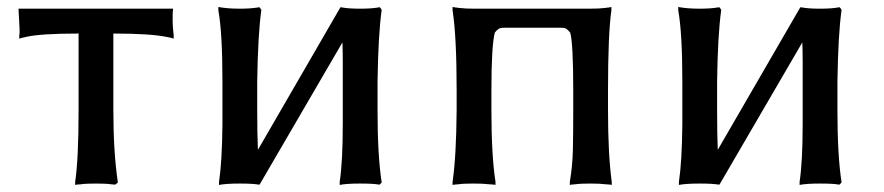

<svg xmlns="http://www.w3.org/2000/svg" viewBox="-20 -519 2531 550"><path d="M33.2 -490.2V-494.1H475.6V-490.2Q474.6 -483.4 474.6 -476.6V-457Q474.6 -442.4 477.5 -418V-408.2L471.7 -410.2L458 -413.1Q411.1 -422.9 304.7 -422.9V-204.1Q304.7 -84 317.4 2V3.9L310.5 9.8H308.6L296.9 8.8Q284.2 6.8 254.4 6.8Q224.6 6.8 212.9 8.8L200.2 9.8L195.3 10.7V2Q205.1 -63.5 205.1 -204.1V-424.8L204.1 -422.9Q95.7 -422.9 53.7 -413.1L41 -410.2L35.2 -408.2V-418Q36.1 -420.9 36.1 -425.8V-435.5Q36.1 -441.4 33.2 -490.2Z M605.5 -489.3V-499Q630.9 -494.1 667 -494.1Q699.2 -494.1 720.7 -498H723.6L728.5 -491.2V-489.3Q718.8 -419.9 716.8 -285.2V-203.1Q716.8 -137.7 718.8 -89.8L955.1 -498H958Q977.5 -494.1 1011.7 -494.1Q1045.9 -494.1 1065.4 -498H1068.4L1073.2 -491.2V-489.3Q1063.5 -419.9 1061.5 -285.2V-203.1Q1061.5 -73.2 1073.2 2V3.9L1067.4 9.8H1065.4Q1050.8 6.8 1011.7 6.8Q972.7 6.8 953.1 10.7V2Q961.9 -56.6 961.9 -163.1V-343.8Q961.9 -372.1 960.9 -397.5L723.6 9.8H720.7Q704.1 6.8 667 6.8Q627.9 6.8 607.4 10.7V2Q616.2 -56.6 617.2 -163.1V-285.2Q617.2 -424.8 605.5 -489.3Z M1276.4 2Q1287.1 -70.3 1288.1 -204.1V-259.8Q1288.1 -415 1276.4 -489.3V-499L1282.2 -498L1296.9 -496.1Q1312.5 -494.1 1341.8 -494.1H1668Q1697.3 -494.1 1711.9 -496.1L1726.6 -498L1731.4 -499V-489.3Q1721.7 -421.9 1721.7 -259.8V-203.1Q1721.7 -77.1 1732.4 2V10.7L1727.5 9.8L1713.9 8.8Q1700.2 6.8 1670.9 6.8Q1641.6 6.8 1628.9 8.8L1617.2 9.8L1612.3 10.7V2Q1620.1 -43.9 1621.1 -91.3Q1622.1 -138.7 1622.1 -203.1V-259.8Q1622.1 -395.5 1613.3 -425.8Q1607.4 -432.6 1603 -436Q1598.6 -439.5 1586.9 -439.5H1423.8Q1412.1 -439.5 1407.2 -435.5Q1402.3 -431.6 1397.5 -425.8Q1387.7 -388.7 1387.7 -259.8V-204.1Q1387.7 -73.2 1399.4 2V10.7L1394.5 9.8L1379.9 8.8Q1365.2 6.8 1335.9 6.8Q1306.6 6.8 1293.9 8.8L1282.2 9.8L1276.4 10.7Z M1922.9 -489.3V-499Q1948.2 -494.1 1984.4 -494.1Q2016.6 -494.1 2038.1 -498H2041L2045.9 -491.2V-489.3Q2036.1 -419.9 2034.2 -285.2V-203.1Q2034.2 -137.7 2036.1 -89.8L2272.5 -498H2275.4Q2294.9 -494.1 2329.1 -494.1Q2363.3 -494.1 2382.8 -498H2385.7L2390.6 -491.2V-489.3Q2380.9 -419.9 2378.9 -285.2V-203.1Q2378.9 -73.2 2390.6 2V3.9L2384.8 9.8H2382.8Q2368.2 6.8 2329.1 6.8Q2290 6.8 2270.5 10.7V2Q2279.3 -56.6 2279.3 -163.1V-343.8Q2279.3 -372.1 2278.3 -397.5L2041 9.8H2038.1Q2021.5 6.8 1984.4 6.8Q1945.3 6.8 1924.8 10.7V2Q1933.6 -56.6 1934.6 -163.1V-285.2Q1934.6 -424.8 1922.9 -489.3Z"/></svg>

Font: GenEi LateMin P v2
Style: Medium
Weight: 500
Designer: o_tamon (Modified)
Foundry: o_tamon / Adobe Systems Incorporated / FONT 910 / Philipp H. Poll
Version: Version 2.1;Original Version 1.004